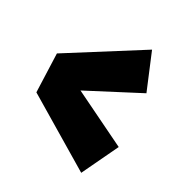

<svg xmlns="http://www.w3.org/2000/svg" viewBox="-142 -734 739 785"><g transform="rotate(30 227.5 -341.5)"><path d="M352.1 -50.8 28.8 -244.1 22 -423.8 351.1 -631.8 420.4 -465.8 181.2 -340.8 432.1 -218.8Z"/></g></svg>

Font: Luckiest Guy
Style: Regular
Weight: 400
Designer: Astigmatic (AOETI)
Foundry: Astigmatic (AOETI)
Version: Version 1.000